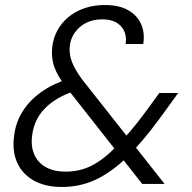

<svg xmlns="http://www.w3.org/2000/svg" viewBox="-20 -732 764 764"><path d="M546 0 244 -384Q209 -429 196 -466Q183 -503 188 -546Q194 -594 221.5 -631.5Q249 -669 294.5 -690.5Q340 -712 398 -712Q454 -712 490 -691.5Q526 -671 541.5 -636Q557 -601 550 -557H480Q486 -602 460.5 -628.5Q435 -655 388 -655Q333 -655 298 -624.5Q263 -594 258 -550Q254 -518 266 -486.5Q278 -455 306 -417L635 0ZM226 12Q161 12 115.5 -13Q70 -38 49 -83.5Q28 -129 36 -190Q42 -244 69.5 -288Q97 -332 143 -365Q189 -398 252 -418L276 -426L307 -380L274 -369Q201 -344 158.5 -300.5Q116 -257 108 -194Q102 -150 116.5 -117Q131 -84 163 -66.5Q195 -49 241 -49Q296 -49 342 -71.5Q388 -94 439 -145Q466 -172 496.5 -207.5Q527 -243 560 -288L614 -362H689L615 -260Q580 -212 547 -173.5Q514 -135 483 -104Q421 -45 359.5 -16.5Q298 12 226 12Z"/></svg>

Font: DM Sans 11pt Light
Style: Italic
Weight: 300
Italic angle: -10°
Version: Version 4.004;gftools[0.9.30]